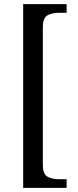

<svg xmlns="http://www.w3.org/2000/svg" viewBox="-20 -780 377 928"><path d="M92 128V-760H302V-718H263Q232 -718 209.5 -706Q187 -694 187 -646V14Q187 62 209.5 74Q232 86 263 86H302V128Z"/></svg>

Font: Noto Serif Myanmar SemiCondensed
Style: Regular
Weight: 400
Width: 4
Designer: Ben Mitchell and the Monotype Design Team
Foundry: Monotype Imaging Inc.
Version: Version 2.106; ttfautohint (v1.8.4.7-5d5b)